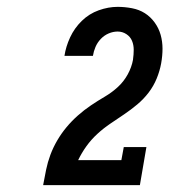

<svg xmlns="http://www.w3.org/2000/svg" viewBox="-20 -863 540 560"><path d="M106 -323V-324Q110 -346 114.5 -368Q119 -390 127 -411.5Q135 -433 147 -453.5Q159 -474 174 -492Q189 -510 207 -526Q225 -542 245 -555.5Q265 -569 285.5 -581Q306 -593 323.5 -609Q341 -625 352.5 -646Q364 -667 368 -689V-690Q370 -704 370 -718Q370 -732 365 -744Q360 -756 348.5 -763.5Q337 -771 323 -771Q310 -771 297 -765.5Q284 -760 274 -749.5Q264 -739 258.5 -726Q253 -713 251 -700H168Q172 -727 184.5 -754Q197 -781 218.5 -802Q240 -823 268 -833Q296 -843 323 -843Q344 -843 365 -839Q386 -835 402.5 -824.5Q419 -814 431 -797.5Q443 -781 448.5 -761.5Q454 -742 454 -721Q454 -700 450 -678Q446 -656 437 -634Q428 -612 413.5 -593Q399 -574 380.5 -558.5Q362 -543 342 -529.5Q322 -516 302 -502.5Q282 -489 264 -472.5Q246 -456 232 -436.5Q218 -417 208 -396H334L341 -434H407L388 -323Z"/></svg>

Font: Iosevka Curly Slab Semibold
Style: Italic
Weight: 600
Italic angle: -9°
Monospace: yes
Designer: Belleve Invis
Foundry: Belleve Invis
Version: Version 22.1.2; ttfautohint (v1.8.4)